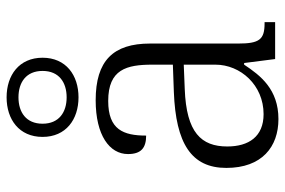

<svg xmlns="http://www.w3.org/2000/svg" viewBox="-161 -693 864 582"><g transform="rotate(-90 271.0 -402.0)"><path d="M267 -596C334 -596 387 -634 387 -705C387 -776 334 -814 267 -814C200 -814 147 -776 147 -705C147 -634 200 -596 267 -596ZM267 -632C222 -632 187 -655 187 -705C187 -755 222 -778 267 -778C312 -778 347 -755 347 -705C347 -655 312 -632 267 -632ZM201 10C291 10 333 -44 366 -94H371L383 0H495V-32H491C442 -32 430 -48 430 -112V-379C430 -491 378 -544 258 -544C152 -544 95 -502 95 -446C95 -406 114 -391 151 -391C151 -460 169 -506 256 -506C352 -506 366 -450 366 -372V-310L283 -307C127 -301 53 -254 53 -148C53 -40 117 10 201 10ZM216 -35C148 -35 118 -80 118 -145C118 -224 160 -269 292 -274L366 -277V-181C366 -105 304 -35 216 -35Z"/></g></svg>

Font: Noto Serif Light
Style: Regular
Weight: 300
Designer: Monotype Design Team
Foundry: Monotype Imaging Inc.
Version: Version 2.013